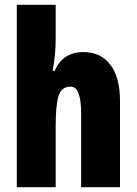

<svg xmlns="http://www.w3.org/2000/svg" viewBox="-20 -873 569 800"><path d="M212 -714Q212 -680 209 -645.5Q206 -611 199 -578H208Q241 -656 328 -656Q400 -656 440 -603Q480 -550 480 -453V-93H318V-401Q318 -512 275 -512Q235 -512 223.5 -472Q212 -432 212 -346V-93H50V-853H212Z"/></svg>

Font: Noto Sans Kannada UI ExtraCondensed Black
Style: Regular
Weight: 900
Width: 2
Designer: Jelle Bosma - Monotype Design Team
Foundry: Monotype Imaging Inc.
Version: Version 2.005; ttfautohint (v1.8.4.7-5d5b)